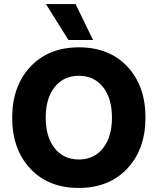

<svg xmlns="http://www.w3.org/2000/svg" viewBox="-20 -918 776 945"><path d="M438 -721H317L206 -898H352ZM249 -489.5Q205 -434 205 -339Q205 -244 249 -188.5Q293 -133 368 -133Q443 -133 487 -188.5Q531 -244 531 -339Q531 -434 487 -489.5Q443 -545 368 -545Q293 -545 249 -489.5ZM368.5 -685Q518 -685 607 -590Q696 -495 696 -339.5Q696 -184 606.5 -88.5Q517 7 367.5 7Q218 7 129 -88Q40 -183 40 -338.5Q40 -494 129.5 -589.5Q219 -685 368.5 -685Z"/></svg>

Font: Hind Madurai
Style: Bold
Weight: 700
Designer: Jyotish Sonowal
Foundry: Indian Type Foundry
Version: Version 0.702;PS 1.0;hotconv 1.0.81;makeotf.lib2.5.63406